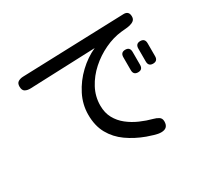

<svg xmlns="http://www.w3.org/2000/svg" viewBox="-154 -956 1307 1224"><g transform="rotate(-30 500.0 -343.5)"><path d="M709 43.9Q687.5 43.9 659.7 35.2Q631.8 26.4 611.3 19.5Q540 -6.8 483.4 -46.9Q426.8 -86.9 394 -145.5Q361.3 -204.1 361.3 -285.2Q361.3 -360.4 396 -428.7Q430.7 -497.1 487.3 -550.8Q543.9 -604.5 609.4 -633.8L127.9 -615.2Q103.5 -614.3 87.4 -623.5Q71.3 -632.8 71.3 -660.2Q71.3 -684.6 85.9 -693.8Q100.6 -703.1 122.1 -704.1L877 -729.5Q916 -730.5 916 -689.5Q916 -670.9 904.3 -661.1Q892.6 -651.4 874.5 -647Q856.4 -642.6 838.4 -641.6Q820.3 -640.6 807.6 -638.7Q746.1 -631.8 684.1 -602.5Q622.1 -573.2 570.8 -527.3Q519.5 -481.4 488.3 -422.9Q457 -364.3 457 -297.9Q457 -244.1 479 -204.1Q501 -164.1 537.6 -135.3Q574.2 -106.4 618.7 -86.9Q663.1 -67.4 708 -55.7Q727.5 -50.8 744.1 -40.5Q760.7 -30.3 760.7 -6.8Q760.7 43.9 709 43.9ZM772.5 -361.3Q738.3 -361.3 738.3 -396.5V-491.2Q738.3 -527.3 772.5 -527.3Q806.6 -527.3 806.6 -491.2V-396.5Q806.6 -361.3 772.5 -361.3ZM882.8 -361.3Q848.6 -361.3 848.6 -396.5V-491.2Q848.6 -527.3 882.8 -527.3Q917 -527.3 917 -491.2V-396.5Q917 -361.3 882.8 -361.3Z"/></g></svg>

Font: Kosugi Maru
Style: Regular
Weight: 400
Designer: MOTOYA
Version: Version 4.002